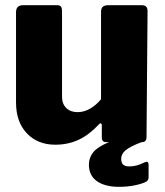

<svg xmlns="http://www.w3.org/2000/svg" viewBox="-20 -550 637 743"><path d="M548 76Q555 76 555 89V136Q555 147 546 153Q531 161 502.5 167Q474 173 441 173Q386 173 355 151Q324 129 324 87Q324 60 341 39Q358 18 402 0H391Q374 0 374 -18V-65Q374 -71 370.5 -72.5Q367 -74 363 -69Q325 -28 284 -9Q243 10 194 10Q126 10 84 -34Q42 -78 42 -154V-503Q42 -530 70 -530H199Q211 -530 215.5 -525Q220 -520 220 -506V-176Q220 -148 236.5 -132Q253 -116 280 -116Q305 -116 328.5 -129.5Q352 -143 371 -166V-504Q371 -518 378 -524Q385 -530 401 -530H527Q540 -530 545.5 -524.5Q551 -519 551 -506L547 -20Q547 0 530 0H528Q483 17 466 31.5Q449 46 449 64Q449 80 456.5 87Q464 94 481 94Q508 94 538 79Q544 76 548 76Z"/></svg>

Font: Libre Franklin ExtraBold
Style: Regular
Weight: 800
Designer: Pablo Impallari, Rodrigo Fuenzalida
Foundry: Impallari Type
Version: Version 1.002; ttfautohint (v1.5)